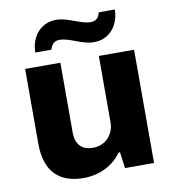

<svg xmlns="http://www.w3.org/2000/svg" viewBox="-82 -796 794 880"><g transform="rotate(-10 314.5 -356.0)"><path d="M118 -593H193C199 -617 214 -631 236 -631C286 -631 334 -593 392 -593C469 -593 511 -657 511 -724H436C431 -699 416 -686 394 -686C344 -686 295 -724 237 -724C161 -724 118 -661 118 -593ZM237 12C311 12 377 -21 414 -75H421L431 0H566V-527H402V-219C402 -161 361 -117 303 -117C253 -117 223 -145 223 -202V-527H59V-179C59 -50 123 12 237 12Z"/></g></svg>

Font: Archivo ExtraBold
Style: Regular
Weight: 800
Designer: Hector Gatti
Foundry: Omnibus-Type
Version: Version 2.001